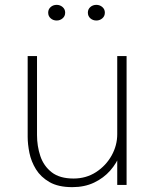

<svg xmlns="http://www.w3.org/2000/svg" viewBox="-20 -762 630 791"><path d="M278 9Q220 9 184 -11.8Q148 -32.5 128.2 -64.5Q108.5 -96.5 101.2 -132.2Q94 -168 94 -198.5Q94 -217.5 94 -238.2Q94 -259 94 -279V-531H132.5V-281Q132.5 -261.5 132.5 -242.2Q132.5 -223 132.5 -205.5Q132.5 -160 146.2 -119Q160 -78 193 -52.2Q226 -26.5 283 -26.5Q335 -26.5 375.8 -53Q416.5 -79.5 439.8 -121.2Q463 -163 463 -209L489 -198.5Q489 -163 475 -126.5Q461 -90 434 -59.2Q407 -28.5 367.8 -9.8Q328.5 9 278 9ZM463 0V-531H501.5V0ZM213.5 -677.5Q199 -677.5 188.8 -686.5Q178.5 -695.5 178.5 -710Q178.5 -724 188.8 -733Q199 -742 213.5 -742Q227.5 -742 238 -733Q248.5 -724 248.5 -710Q248.5 -695.5 238 -686.5Q227.5 -677.5 213.5 -677.5ZM377 -677.5Q362.5 -677.5 352.2 -686.5Q342 -695.5 342 -710Q342 -724 352.2 -733Q362.5 -742 377 -742Q391 -742 401.5 -733Q412 -724 412 -710Q412 -695.5 401.5 -686.5Q391 -677.5 377 -677.5Z"/></svg>

Font: Epilogue ExtraLight
Style: Regular
Weight: 250
Designer: Tyler Finck
Foundry: Etcetera Type Co
Version: Version 2.112